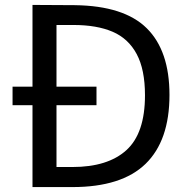

<svg xmlns="http://www.w3.org/2000/svg" viewBox="-20 -760 762 780"><path d="M372 -332.5H209.5V-81.5H274Q418 -81.5 493.5 -150Q569 -218.5 569 -373Q569 -477.5 535.2 -540.5Q501.5 -603.5 437.5 -631Q373.5 -658.5 278.5 -658.5H209.5V-408H372ZM31 -408H112V-740L284 -739Q484 -736.5 576.2 -645.2Q668.5 -554 668.5 -374.5Q668.5 -188.5 571.2 -94.2Q474 0 274 0H112V-332.5H31Z"/></svg>

Font: 1883 Sans
Style: Regular
Weight: 400
Designer: 1883 Sans project is a fork of Public Sans.
Version: Version 1.009